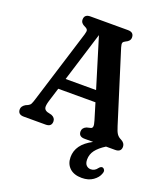

<svg xmlns="http://www.w3.org/2000/svg" viewBox="-164 -812 994 1149"><g transform="rotate(20 333.0 -237.0)"><path d="M218.5 -33.5Q218.5 0 181 0H41.5Q4 0 4 -33.5Q4 -53 27 -67.5L42.5 -74.5Q54 -80 59.2 -89.8Q64.5 -99.5 72.5 -126.5L215.5 -587Q222 -608 219 -616.2Q216 -624.5 202 -631Q173.5 -643 173.5 -666.5Q173.5 -700 211.5 -700H450.5Q488.5 -700 488.5 -666.5Q488.5 -643 460.5 -631Q447.5 -625 444.5 -617Q441.5 -609 447.5 -589L588.5 -139.5Q598.5 -106 608.5 -92Q618.5 -78 635 -70.5Q661.5 -57 661.5 -33.5Q661.5 0 623.5 0H565.5Q525 25.5 505.2 51.8Q485.5 78 485.5 111Q485.5 135.5 497 147.2Q508.5 159 525.5 159Q551 159 567.5 135.5Q579 121.5 590.5 124.5Q597.5 126.5 602.2 135.2Q607 144 601 159Q592.5 185 563.8 205.5Q535 226 492.5 226Q442.5 226 415 200.2Q387.5 174.5 387.5 131Q387.5 91 410.8 58.5Q434 26 483.5 0H429Q391 0 391 -33.5Q391 -56.5 416.5 -67.5L443 -74Q451.5 -76.5 453.2 -86.8Q455 -97 447 -123.5L415.5 -227.5H178.5L151 -139Q141.5 -107 145 -93.5Q148.5 -80 165 -74L193.5 -67Q218.5 -56.5 218.5 -33.5ZM200 -297.5H394L297.5 -612.5Z"/></g></svg>

Font: Fraunces 144pt SuperSoft SemiBold
Style: Regular
Weight: 600
Version: Version 1.000;[b76b70a41]